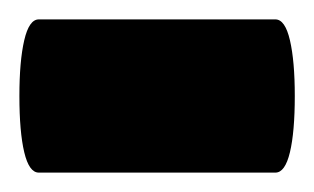

<svg xmlns="http://www.w3.org/2000/svg" viewBox="-40 -178 324 198"><path d="M0 0V-158H244V0ZM0 0Q-10 0 -15 -21Q-20 -42 -20 -79Q-20 -115 -15 -136.5Q-10 -158 0 -158ZM244 0V-158Q254 -158 259 -136.5Q264 -115 264 -79Q264 -42 259 -21Q254 0 244 0Z"/></svg>

Font: Changa
Style: Bold
Weight: 700
Designer: Eduardo Rodriguez Tunni
Foundry: Eduardo Rodriguez Tunni
Version: Version 3.002; ttfautohint (v1.8.2)